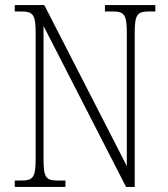

<svg xmlns="http://www.w3.org/2000/svg" viewBox="-20 -734 660 754"><path d="M38 0H237V-25H209C161 -25 151 -35 151 -109V-632L475 0H509V-605C509 -679 520 -689 567 -689H590V-714H392V-689H420C467 -689 478 -679 478 -606V-82L154 -714H38V-689H61C109 -689 120 -679 120 -606V-109C120 -35 109 -25 61 -25H38Z"/></svg>

Font: Noto Serif Georgian Condensed ExtraLight
Style: Regular
Weight: 200
Width: 3
Designer: Monotype Design Team, Akaki Razmadze
Foundry: Google LLC
Version: Version 2.003